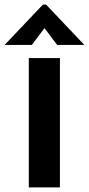

<svg xmlns="http://www.w3.org/2000/svg" viewBox="-64 -813 386 833"><path d="M61 0H196V-561H61ZM-44 -618H74L129 -691L184 -618H302L136 -793H122Z"/></svg>

Font: Swile Sans
Style: Bold
Weight: 700
Designer: Lord
Foundry: Lord
Version: Version 1.477;FEAKit 1.0